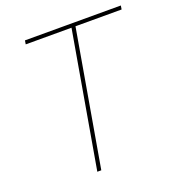

<svg xmlns="http://www.w3.org/2000/svg" viewBox="-128 -804 836 907"><g transform="rotate(-20 290.0 -350.0)"><path d="M326 -686H346L227 0H207ZM98 -700H580L577 -681H95Z"/></g></svg>

Font: Fixel Italic Variable 20240409 Display Thin
Style: Italic
Weight: 100
Italic angle: -10°
Designer: AlfaBravo + MacPaw
Foundry: Kyrylo Tkachov, Marchela Mozhyna, Serhii Makarenko, Maria Weinstein, Zakhar Kryvoshyya
Version: Version 1.211;Glyphs 3.2 (3225)